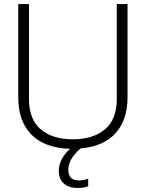

<svg xmlns="http://www.w3.org/2000/svg" viewBox="-20 -719 719 947"><path d="M609 -699V-239Q609 -128 550.5 -62.5Q492 3 378 13Q317 64 317 119Q317 171 369 171Q393 171 415 162V199Q396 208 359 208Q321 208 295.5 186.5Q270 165 270 124Q270 93 285.5 64.5Q301 36 326 15Q200 11 135 -55Q70 -121 70 -239V-699H123V-231Q123 -130 181 -81Q239 -32 339 -32Q439 -32 497.5 -81Q556 -130 556 -231V-699Z"/></svg>

Font: Prompt ExtraLight
Style: Regular
Weight: 275
Designer: Katatrad Team
Foundry: CadsonDemak
Version: Version 1.001